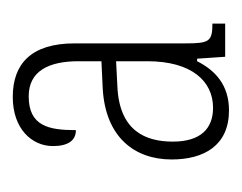

<svg xmlns="http://www.w3.org/2000/svg" viewBox="-59 -700 379 301"><g transform="rotate(-90 130.5 -549.5)"><path d="M108 -380C148 -380 171 -402 185 -430H189L192 -386H244V-406C216 -406 213 -411 213 -448V-622C213 -690 181 -719 129 -719C79 -719 52 -689 52 -656C52 -632 61 -620 77 -620C77 -662 83 -694 130 -694C170 -694 185 -662 185 -616V-580L143 -578C66 -574 31 -528 31 -470C31 -419 53 -380 108 -380ZM112 -405C79 -405 59 -425 59 -468C59 -510 75 -552 146 -555L185 -557V-508C185 -439 154 -405 112 -405Z"/></g></svg>

Font: Noto Serif Sinhala ExtraCondensed Thin
Style: Regular
Weight: 100
Width: 2
Designer: Jelle Bosma - Monotype Design Team
Foundry: Monotype Imaging Inc.
Version: Version 2.007